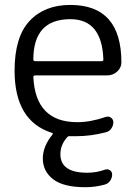

<svg xmlns="http://www.w3.org/2000/svg" viewBox="-20 -573 564 790"><path d="M331.1 197.3Q241.2 197.3 198.7 164.6Q156.2 131.8 156.2 79.1Q156.2 29.3 195.3 -18.6Q200.2 -24.4 193.4 -26.4Q40 -75.2 40 -282.2Q40 -420.9 101.6 -486.8Q163.1 -552.7 269.5 -552.7Q479.5 -552.7 479.5 -316.4Q479.5 -294.9 462.9 -279.3Q445.3 -262.7 419.9 -262.7H125Q117.2 -262.7 117.2 -255.9Q126 -70.3 297.9 -70.3Q352.5 -70.3 415 -91.8Q426.8 -95.7 436.5 -88.9Q446.3 -82 446.3 -70.3Q446.3 -55.7 437.5 -43.5Q428.7 -31.2 414.1 -28.3Q352.5 -12.7 296.9 -12.7Q293.9 -12.7 291 -12.7Q277.3 -12.7 268.6 -12.7Q260.7 -13.7 255.9 -7.8Q228.5 23.4 228.5 61.5Q228.5 137.7 338.9 137.7Q377 137.7 412.1 125Q422.9 121.1 432.1 127.4Q441.4 133.8 441.4 144.5Q441.4 159.2 433.1 170.9Q424.8 182.6 411.1 186.5Q372.1 197.3 331.1 197.3ZM117.2 -328.1Q117.2 -321.3 125 -321.3H398.4Q405.3 -321.3 405.3 -328.1Q405.3 -328.1 405.3 -329.1Q399.4 -494.1 269.5 -494.1Q117.2 -494.1 117.2 -328.1Z"/></svg>

Font: Gen Jyuu Gothic P Normal
Style: Regular
Weight: 300
Designer: [Source Han Sans]
Ryoko NISHIZUKA  (kana & ideographs); Paul D. Hunt (Latin, Greek & Cyrillic); Wenlong ZHANG  (bopomofo
Version: Version 1.002.20150607